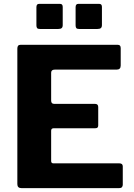

<svg xmlns="http://www.w3.org/2000/svg" viewBox="-20 -974 694 994"><path d="M69.8 -722.7Q69.8 -742 85.9 -742H590Q604.9 -742 604.9 -725V-634.9Q604.9 -613.6 584 -613.6H263.8Q244.8 -613.6 244.8 -597.5V-453.3Q244.8 -436.3 260.2 -436.3H471.5Q488.5 -436.3 488.5 -420.1V-324.2Q488.5 -318.1 485.2 -314.1Q482 -310.1 473.4 -310.1H258.8Q244.8 -310.1 244.8 -297.5V-140.9Q244.8 -128.4 255.9 -128.4H597.6Q615.6 -128.4 615.6 -112.8V-17.7Q615.6 -10.1 611.2 -5.1Q606.9 0 596.5 0H91.6Q69.8 0 69.8 -20.7V-722.7ZM304.7 -938.3V-844.5Q304.7 -833.2 299.2 -828.6Q293.6 -823.9 280.6 -823.9H187.4Q176.1 -823.9 172.3 -828.4Q168.5 -832.9 168.5 -842.5V-936.9Q168.5 -954 182.5 -954H290.7Q304.7 -954 304.7 -938.3ZM507.7 -938.3V-844.5Q507.7 -833.2 502.1 -828.6Q496.5 -823.9 483.5 -823.9H390.3Q379 -823.9 375.2 -828.4Q371.4 -832.9 371.4 -842.5V-936.9Q371.4 -954 385.4 -954H493.7Q507.7 -954 507.7 -938.3Z"/></svg>

Font: Libre Franklin Thin
Style: Regular
Weight: 100
Designer: Pablo Impallari, Rodrigo Fuenzalida, Nhung Nguyen
Foundry: Impallari Type
Version: Version 3.000